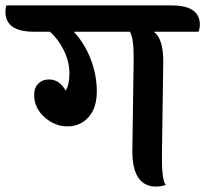

<svg xmlns="http://www.w3.org/2000/svg" viewBox="-90 -682 757 708"><path d="M398 -125 403 -468Q403 -543 389 -565H182Q221 -524 244 -465Q267 -406 267 -345Q267 -284 236.5 -250Q206 -216 159 -216Q112 -216 74 -250Q36 -284 36 -332Q36 -359 51.5 -374Q67 -389 90 -389Q130 -389 152 -348Q166 -369 166 -412Q166 -455 145 -497Q124 -539 94 -565H35Q-70 -565 -70 -639Q-70 -652 -66 -662H543Q647 -662 647 -591Q647 -578 642 -565H477Q512 -540 512 -456L507 -98Q507 -20 521 0Q505 6 486 6Q398 6 398 -125Z"/></svg>

Font: Laila SemiBold
Style: Regular
Weight: 600
Designer: Hitesh Malaviya
Foundry: Indian Type Foundry
Version: Version 1.302;PS 1.0;hotconv 1.0.78;makeotf.lib2.5.61930; tt